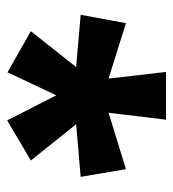

<svg xmlns="http://www.w3.org/2000/svg" viewBox="7 -808 496 551"><g transform="rotate(90 255.5 -533.0)"><path d="M324 -761H187L206 -596L47 -646L23 -516L173 -503L70 -373L188 -306L254 -446L326 -305L441 -373L337 -503L488 -516L466 -646L304 -596Z"/></g></svg>

Font: Noto Sans Myanmar SemiCondensed ExtraBold
Style: Regular
Weight: 800
Width: 4
Designer: Monotype Design Team
Foundry: Monotype Imaging Inc.
Version: Version 2.107